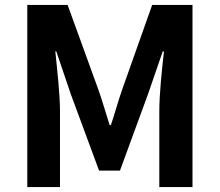

<svg xmlns="http://www.w3.org/2000/svg" viewBox="-20 -761 894 781"><path d="M91 0H224V-309C224 -379 212 -482 205 -552H209L268 -378L383 -67H468L582 -378L642 -552H647C639 -482 628 -379 628 -309V0H763V-741H599L476 -394C460 -348 447 -299 431 -252H426C411 -299 397 -348 381 -394L255 -741H91Z"/></svg>

Font: Noto Sans JP
Style: Bold
Weight: 700
Designer: Ryoko NISHIZUKA  (kana, bopomofo & ideographs); Paul D. Hunt (Latin, Greek & Cyrillic); Sandoll Communications , Soo-you
Foundry: Adobe
Version: Version 2.002;hotconv 1.0.116;makeotfexe 2.5.65601